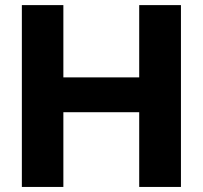

<svg xmlns="http://www.w3.org/2000/svg" viewBox="-20 -739 802 759"><path d="M230.5 0V-295.4H530.3V0H695.3V-718.8H530.3V-433.1H230.5V-718.8H66.4V0Z"/></svg>

Font: Winston ExtraBold
Style: Regular
Weight: 800
Designer: Vernon Adams, Kim Jin-seong, David Berlow, Cristiano Sobral
Foundry: The Winston Project Authors
Version: Version 3.004